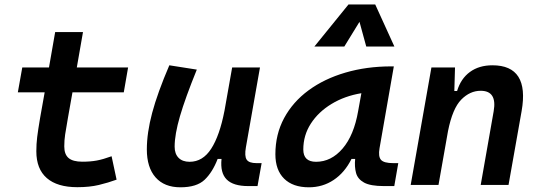

<svg xmlns="http://www.w3.org/2000/svg" viewBox="-20 -815 2384 846"><path d="M320.8 9.8Q232.4 9.8 186.3 -30.3Q140.1 -70.3 140.1 -148.4Q140.1 -180.7 143.8 -210.9Q147.5 -241.2 156.7 -295.4L176.8 -408.2H58.6L78.1 -517.6H195.8L223.1 -673.8H345.7L318.4 -517.6H544.4L525.4 -408.2H299.3L279.3 -295.4Q271 -248 267.1 -222.7Q263.2 -197.3 263.2 -169.9Q263.2 -134.8 282.2 -118.7Q301.3 -102.5 342.8 -102.5Q378.9 -102.5 406.5 -107.7Q434.1 -112.8 471.7 -126.5L493.7 -23.4Q456.5 -9.8 415.5 0Q374.5 9.8 320.8 9.8Z M774.9 10.3Q704.1 10.3 665.5 -33.4Q627 -77.1 627 -156.7Q627 -229.5 650.4 -317.4Q673.8 -405.3 726.1 -527.3L847.2 -508.3Q796.4 -383.3 772.9 -302.7Q749.5 -222.2 749.5 -168.9Q749.5 -137.2 766.8 -119.6Q784.2 -102.1 815.4 -102.1Q873.5 -102.1 910.6 -159.7Q947.8 -217.3 968.8 -325.7V-325.2L1002.9 -517.6H1125.5L1063.5 -166Q1056.6 -127 1066.9 -111.6Q1077.1 -96.2 1110.4 -96.2H1132.8L1114.7 4.9H1073.7Q1007.8 4.9 978.8 -24.2Q949.7 -53.2 956.1 -114.7H939Q916.5 -56.2 881.6 -22.9Q846.7 10.3 774.9 10.3Z M1340.8 10.3Q1270.5 10.3 1231.9 -27.8Q1193.4 -65.9 1193.4 -135.3Q1193.4 -223.1 1231.9 -294.7Q1270.5 -366.2 1339.6 -417Q1408.7 -467.8 1502 -495.1Q1595.2 -522.5 1704.1 -522.5H1715.3L1652.3 -161.6Q1646 -125.5 1658.7 -110.8Q1671.4 -96.2 1712.9 -96.2H1734.9L1717.3 4.9H1671.4Q1612.3 4.9 1584.2 -10.5Q1556.2 -25.9 1548.8 -53Q1541.5 -80.1 1544.9 -114.7H1528.8Q1499 -54.7 1450.4 -22.2Q1401.9 10.3 1340.8 10.3ZM1372.6 -102.1Q1439.5 -102.1 1489.5 -160.4Q1539.6 -218.8 1558.1 -325.7L1572.3 -404.3Q1498.5 -392.1 1440.7 -356.9Q1382.8 -321.8 1349.6 -270.3Q1316.4 -218.8 1316.4 -156.2Q1316.4 -102.1 1372.6 -102.1ZM1633.3 -795.4 1717.8 -609.9H1593.8L1564 -718.8L1497.1 -609.9H1365.2L1515.6 -795.4Z M1789.6 0 1880.9 -517.6H1984.9L1981.9 -414.1H1994.1Q2010.3 -468.3 2050.5 -497.8Q2090.8 -527.3 2149.9 -527.3Q2314 -527.3 2278.3 -325.2L2220.7 0H2098.1L2155.3 -325.2Q2170.9 -415 2098.1 -415Q2050.8 -415 2012.5 -376.2Q1974.1 -337.4 1954.1 -237.8L1912.1 0Z"/></svg>

Font: Cascadia Code PL SemiBold
Style: Italic
Weight: 600
Italic angle: -10°
Monospace: yes
Designer: Aaron Bell
Foundry: Saja Typeworks
Version: Version 2404.023; ttfautohint (v1.8.4)